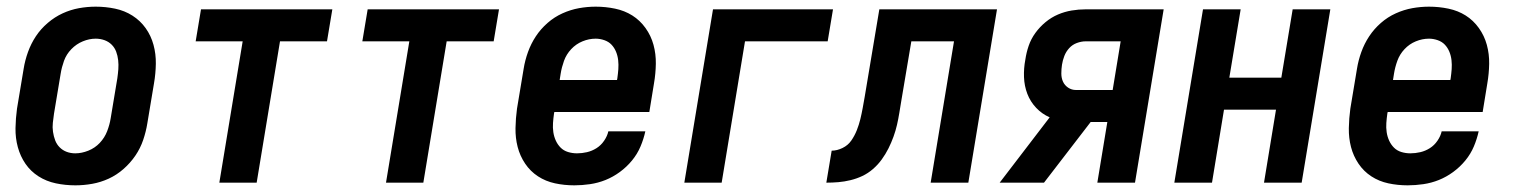

<svg xmlns="http://www.w3.org/2000/svg" viewBox="-20 -548 4540 576"><path d="M206 8Q176 8 147.5 2Q119 -4 95.5 -19Q72 -34 56.5 -56.5Q41 -79 33.5 -106.5Q26 -134 26.5 -163.5Q27 -193 31 -222L51 -342Q55 -367 64 -392Q73 -417 87.5 -439Q102 -461 123 -479Q144 -497 168 -508Q192 -519 217 -523.5Q242 -528 267 -528Q297 -528 325.5 -522Q354 -516 377.5 -501Q401 -486 417 -463.5Q433 -441 440.5 -413.5Q448 -386 447.5 -356.5Q447 -327 442 -298L422 -178Q418 -153 409.5 -128Q401 -103 386 -81Q371 -59 350.5 -41Q330 -23 306 -12Q282 -1 256.5 3.5Q231 8 206 8ZM206 -88Q225 -88 245 -96Q265 -104 279.5 -119.5Q294 -135 301.5 -154.5Q309 -174 312 -193L332 -313Q334 -327 335 -340.5Q336 -354 334.5 -367.5Q333 -381 328.5 -393Q324 -405 315 -414Q306 -423 293.5 -427.5Q281 -432 267 -432Q248 -432 228.5 -424Q209 -416 194 -400.5Q179 -385 172 -365.5Q165 -346 162 -327L142 -207Q140 -193 138.5 -179.5Q137 -166 139 -152.5Q141 -139 145.5 -127Q150 -115 159 -106Q168 -97 180 -92.5Q192 -88 206 -88Z M638 0 708 -424H567L583 -520H977L961 -424H820L750 0Z M1138 0 1208 -424H1067L1083 -520H1477L1461 -424H1320L1250 0Z M1703 8Q1673 8 1645 2Q1617 -4 1594 -19Q1571 -34 1555.5 -57Q1540 -80 1533 -107Q1526 -134 1526.5 -163.5Q1527 -193 1531 -222L1551 -342Q1555 -367 1564 -392Q1573 -417 1587.5 -439Q1602 -461 1622.5 -479Q1643 -497 1667.5 -508Q1692 -519 1717 -523.5Q1742 -528 1767 -528Q1797 -528 1825.5 -522Q1854 -516 1877 -501.5Q1900 -487 1916.5 -464Q1933 -441 1940.5 -413.5Q1948 -386 1947.5 -356.5Q1947 -327 1942 -298L1928 -212H1643L1642 -207Q1640 -193 1639 -179Q1638 -165 1640 -151.5Q1642 -138 1647.5 -126Q1653 -114 1662 -105Q1671 -96 1684 -92Q1697 -88 1711 -88Q1726 -88 1741 -91.5Q1756 -95 1769.5 -103.5Q1783 -112 1792.5 -126Q1802 -140 1805 -154H1916Q1911 -131 1901.5 -108.5Q1892 -86 1876 -66.5Q1860 -47 1839.5 -32Q1819 -17 1796.5 -8Q1774 1 1750 4.5Q1726 8 1703 8ZM1659 -308H1831L1832 -313Q1834 -327 1835 -340.5Q1836 -354 1834.5 -367.5Q1833 -381 1828 -393Q1823 -405 1814.5 -414Q1806 -423 1793 -427.5Q1780 -432 1767 -432Q1747 -432 1727.5 -424Q1708 -416 1693.5 -400.5Q1679 -385 1672 -365.5Q1665 -346 1662 -327Z M2033 0 2119 -520H2479L2463 -424H2215L2145 0Z M2459 0 2475 -96Q2491 -96 2507.5 -104Q2524 -112 2534 -126.5Q2544 -141 2550.5 -157.5Q2557 -174 2561 -190.5Q2565 -207 2568 -223.5Q2571 -240 2574 -257L2618 -520H2971L2885 0H2772L2842 -424H2714L2684 -246Q2681 -228 2678 -209.5Q2675 -191 2671 -173.5Q2667 -156 2660.5 -138Q2654 -120 2645.5 -103Q2637 -86 2625.5 -70Q2614 -54 2599 -41Q2584 -28 2567 -20Q2550 -12 2531.5 -7.5Q2513 -3 2495 -1.5Q2477 0 2459 0Z M2979 0 3129 -196Q3106 -206 3088.5 -224.5Q3071 -243 3062 -266.5Q3053 -290 3052 -316.5Q3051 -343 3056 -369Q3059 -390 3066 -410.5Q3073 -431 3086 -449Q3099 -467 3116.5 -481.5Q3134 -496 3154 -504.5Q3174 -513 3195 -516.5Q3216 -520 3237 -520H3471L3385 0H3272L3302 -182H3252L3112 0ZM3208 -278H3318L3342 -424H3237Q3224 -424 3210.5 -419Q3197 -414 3187.5 -403.5Q3178 -393 3173 -380Q3168 -367 3166 -354Q3164 -341 3164 -327.5Q3164 -314 3169 -303Q3174 -292 3184.5 -285Q3195 -278 3208 -278Z M3503 0 3589 -520H3702L3668 -315H3824L3858 -520H3971L3885 0H3772L3808 -219H3652L3616 0Z M4203 8Q4173 8 4145 2Q4117 -4 4094 -19Q4071 -34 4055.5 -57Q4040 -80 4033 -107Q4026 -134 4026.5 -163.5Q4027 -193 4031 -222L4051 -342Q4055 -367 4064 -392Q4073 -417 4087.5 -439Q4102 -461 4122.5 -479Q4143 -497 4167.5 -508Q4192 -519 4217 -523.5Q4242 -528 4267 -528Q4297 -528 4325.5 -522Q4354 -516 4377 -501.5Q4400 -487 4416.5 -464Q4433 -441 4440.5 -413.5Q4448 -386 4447.5 -356.5Q4447 -327 4442 -298L4428 -212H4143L4142 -207Q4140 -193 4139 -179Q4138 -165 4140 -151.5Q4142 -138 4147.5 -126Q4153 -114 4162 -105Q4171 -96 4184 -92Q4197 -88 4211 -88Q4226 -88 4241 -91.5Q4256 -95 4269.5 -103.5Q4283 -112 4292.5 -126Q4302 -140 4305 -154H4416Q4411 -131 4401.5 -108.5Q4392 -86 4376 -66.5Q4360 -47 4339.5 -32Q4319 -17 4296.5 -8Q4274 1 4250 4.5Q4226 8 4203 8ZM4159 -308H4331L4332 -313Q4334 -327 4335 -340.5Q4336 -354 4334.5 -367.5Q4333 -381 4328 -393Q4323 -405 4314.5 -414Q4306 -423 4293 -427.5Q4280 -432 4267 -432Q4247 -432 4227.5 -424Q4208 -416 4193.5 -400.5Q4179 -385 4172 -365.5Q4165 -346 4162 -327Z"/></svg>

Font: Iosevka Oblique
Style: Bold
Weight: 700
Italic angle: -9°
Monospace: yes
Designer: Belleve Invis
Foundry: Belleve Invis
Version: Version 32.5.0; ttfautohint (v1.8.4)